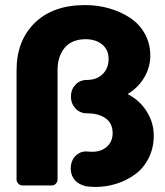

<svg xmlns="http://www.w3.org/2000/svg" viewBox="-20 -738 657 764"><path d="M320.8 -582Q266.6 -582 237.8 -548.3Q209 -514.6 209 -458V-23.9Q209 -14.2 202.1 -7.1Q195.3 0 186 0H69.8Q60.1 0 53 -7.1Q45.9 -14.2 45.9 -23.9V-459Q45.9 -576.2 118.4 -647Q190.9 -717.8 318.8 -717.8Q369.1 -717.8 415 -704.6Q460.9 -691.4 497.8 -667Q534.7 -642.6 556.4 -603.5Q578.1 -564.5 578.1 -516.1Q578.1 -470.7 554 -429.7Q529.8 -388.7 487.8 -363.8Q536.6 -338.4 564.2 -293.9Q591.8 -249.5 591.8 -198.2Q591.8 -148.9 571.5 -108.9Q551.3 -68.8 517.8 -44.4Q484.4 -20 443.8 -7.1Q403.3 5.9 359.9 5.9Q348.6 5.9 326.2 3.9Q289.1 -3.9 273.7 -26.6Q258.3 -49.3 262.2 -80.1Q266.6 -107.4 286.1 -122.8Q305.7 -138.2 333 -134.8Q375.5 -130.4 401.9 -151.4Q428.2 -172.4 428.2 -208Q428.2 -247.1 400.4 -267.1Q372.6 -287.1 326.2 -287.1Q297.9 -287.1 280 -306.9Q262.2 -326.7 262.2 -354Q262.2 -381.3 280 -400.6Q297.9 -419.9 326.2 -419.9Q364.3 -419.9 388.2 -442.9Q412.1 -465.8 412.1 -503.9Q412.1 -540.5 386.2 -561.3Q360.4 -582 320.8 -582Z"/></svg>

Font: LT Saeada
Style: Bold
Weight: 700
Designer: Daniel Lyons
Foundry: LyonsType
Version: Version 1.001